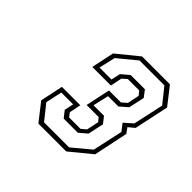

<svg xmlns="http://www.w3.org/2000/svg" viewBox="-89 -784 453 453"><g transform="rotate(45 138.0 -557.5)"><path d="M87.5 -415 53.5 -458.5 65.5 -515.5H127L121 -486.5L128.5 -476.5H166.5L178.5 -486.5L185 -517L177 -526.5H137L150 -588H190L202.5 -599L208.5 -628.5L200.5 -638.5H162.5L151 -628.5L145 -599.5H83L95 -656.5L148.5 -700H241.5L275.5 -656.5L257 -570L242 -557.5L251.5 -544.5L233.5 -458.5L180.5 -415ZM95 -426.5H178.5L223.5 -464L240 -539.5L226.5 -557L247.5 -575.5L264 -651.5L234 -689H151L105.5 -651.5L96 -610.5H136L141 -633.5L160.5 -650H208L220.5 -633.5L212 -594L192.5 -577H158L149 -537.5H184L196.5 -521.5L188 -482L168.5 -465.5H121.5L108.5 -482L113.5 -505H74L65 -464Z"/></g></svg>

Font: Tourney Condensed ExtraLight
Style: Italic
Weight: 200
Width: 3
Italic angle: -12°
Designer: Tyler Finck
Foundry: Etcetera Type Co
Version: Version 1.010; ttfautohint (v1.8.3)